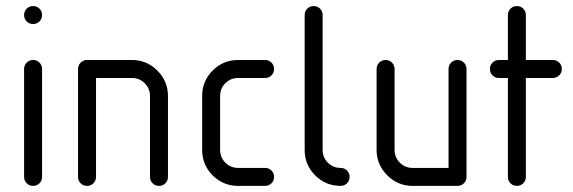

<svg xmlns="http://www.w3.org/2000/svg" viewBox="-20 -608 1875 628"><path d="M117.6 -382.4V-29.4Q117.6 -17.1 109.1 -8.5Q100.6 0 88.2 0Q75.9 0 67.4 -8.5Q58.8 -17.1 58.8 -29.4V-382.4Q58.8 -394.7 67.4 -403.2Q75.9 -411.8 88.2 -411.8Q100.6 -411.8 109.1 -403.2Q117.6 -394.7 117.6 -382.4ZM67.4 -537.9Q58.8 -546.5 58.8 -558.8Q58.8 -571.2 67.4 -579.7Q75.9 -588.2 88.2 -588.2Q100.6 -588.2 109.1 -579.7Q117.6 -571.2 117.6 -558.8Q117.6 -546.5 109.1 -537.9Q100.6 -529.4 88.2 -529.4Q75.9 -529.4 67.4 -537.9Z M470.6 -294.1Q470.6 -318.2 453.5 -335.6Q436.5 -352.9 411.8 -352.9H294.1V-29.4Q294.1 -17.1 285.6 -8.5Q277.1 0 264.7 0Q252.4 0 243.8 -8.5Q235.3 -17.1 235.3 -29.4V-382.4Q235.3 -394.7 243.8 -403.2Q252.4 -411.8 264.7 -411.8H411.8Q460 -411.8 494.7 -377.1Q529.4 -342.4 529.4 -294.1V-29.4Q529.4 -17.1 520.9 -8.5Q512.4 0 500 0Q487.6 0 479.1 -8.5Q470.6 -17.1 470.6 -29.4Z M700 -117.6Q700 -92.9 717.1 -75.9Q734.1 -58.8 758.8 -58.8H847.1Q859.4 -58.8 867.9 -50.3Q876.5 -41.8 876.5 -29.4Q876.5 -17.1 867.9 -8.5Q859.4 0 847.1 0H758.8Q710 0 675.6 -34.4Q641.2 -68.8 641.2 -117.6V-294.1Q641.2 -342.9 675.6 -377.4Q710 -411.8 758.8 -411.8H847.1Q859.4 -411.8 867.9 -403.2Q876.5 -394.7 876.5 -382.4Q876.5 -370 867.9 -361.5Q859.4 -352.9 847.1 -352.9H758.8Q734.1 -352.9 717.1 -335.9Q700 -318.8 700 -294.1Z M1094.1 -58.8Q1106.5 -58.8 1115 -50.3Q1123.5 -41.8 1123.5 -29.4Q1123.5 -17.1 1115 -8.5Q1106.5 0 1094.1 0Q1045.3 0 1010.9 -34.4Q976.5 -68.8 976.5 -117.6V-558.8Q976.5 -571.2 985 -579.7Q993.5 -588.2 1005.9 -588.2Q1018.2 -588.2 1026.8 -579.7Q1035.3 -571.2 1035.3 -558.8V-117.6Q1035.3 -92.9 1052.4 -75.9Q1069.4 -58.8 1094.1 -58.8Z M1270.6 -117.6Q1270.6 -93.5 1287.6 -76.2Q1304.7 -58.8 1329.4 -58.8H1447.1V-382.4Q1447.1 -394.7 1455.6 -403.2Q1464.1 -411.8 1476.5 -411.8Q1488.8 -411.8 1497.4 -403.2Q1505.9 -394.7 1505.9 -382.4V-29.4Q1505.9 -17.1 1497.4 -8.5Q1488.8 0 1476.5 0H1329.4Q1281.2 0 1246.5 -34.7Q1211.8 -69.4 1211.8 -117.6V-382.4Q1211.8 -394.7 1220.3 -403.2Q1228.8 -411.8 1241.2 -411.8Q1253.5 -411.8 1262.1 -403.2Q1270.6 -394.7 1270.6 -382.4Z M1700 -558.8V-411.8H1788.2Q1800.6 -411.8 1809.1 -403.2Q1817.6 -394.7 1817.6 -382.4Q1817.6 -370 1809.1 -361.5Q1800.6 -352.9 1788.2 -352.9H1700V-29.4Q1700 -17.1 1691.5 -8.5Q1682.9 0 1670.6 0Q1658.2 0 1649.7 -8.5Q1641.2 -17.1 1641.2 -29.4V-352.9H1611.8Q1599.4 -352.9 1590.9 -361.5Q1582.4 -370 1582.4 -382.4Q1582.4 -394.7 1590.9 -403.2Q1599.4 -411.8 1611.8 -411.8H1641.2V-558.8Q1641.2 -571.2 1649.7 -579.7Q1658.2 -588.2 1670.6 -588.2Q1682.9 -588.2 1691.5 -579.7Q1700 -571.2 1700 -558.8Z"/></svg>

Font: OpenGost Type B TT
Style: Regular
Weight: 400
Version: Version 0.3